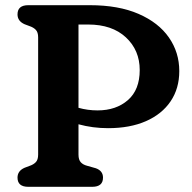

<svg xmlns="http://www.w3.org/2000/svg" viewBox="-20 -720 740 740"><path d="M671 -446Q671 -379 637.5 -329.5Q604 -280 542.5 -253Q481 -226 396.5 -226Q337.5 -226 282.5 -241V-124Q282.5 -104.5 291.2 -94.8Q300 -85 316 -81L349.5 -71.5Q377 -61.5 377 -35.5Q377 0 335.5 0H89Q47.5 0 47.5 -35.5Q47.5 -61.5 75 -73.5L95 -81Q109.5 -86 118.2 -95.2Q127 -104.5 127 -124V-576Q127 -595.5 118.2 -604.8Q109.5 -614 95 -619L75 -626.5Q47.5 -638.5 47.5 -664.5Q47.5 -700 89 -700H326Q437 -700 514 -666.5Q591 -633 631 -575.5Q671 -518 671 -446ZM282.5 -625.5V-304.5Q318 -294.5 356 -294.5Q427.5 -294.5 473 -334.2Q518.5 -374 518.5 -450Q518.5 -526.5 465.2 -576Q412 -625.5 320 -625.5Z"/></svg>

Font: Fraunces 9pt SuperSoft SemiBold
Style: Regular
Weight: 600
Version: Version 1.000;[0bf87f6ff]